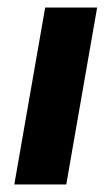

<svg xmlns="http://www.w3.org/2000/svg" viewBox="-20 -490 298 510"><path d="M18 0 100 -470H238L156 0Z"/></svg>

Font: Gantari
Style: Bold Italic
Weight: 700
Italic angle: -10°
Designer: Anugrah Pasau
Foundry: Lafontype
Version: Version 1.000; ttfautohint (v1.8.4.7-5d5b)